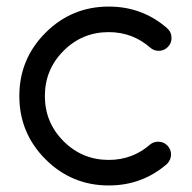

<svg xmlns="http://www.w3.org/2000/svg" viewBox="-20 -567 587 587"><path d="M463.9 -133.8Q480 -133.8 491.5 -122.3Q502.9 -110.8 502.9 -94.7Q502.9 -78.6 490.7 -65.9Q415 0 312.5 0Q199.2 0 119.1 -80.1Q39.1 -160.2 39.1 -273.4Q39.1 -386.7 119.1 -466.8Q199.2 -546.9 312.5 -546.9Q415 -546.9 490.7 -481Q504.4 -468.8 504.4 -450.7Q504.4 -434.6 492.9 -423.1Q481.4 -411.6 465.3 -411.6Q451.2 -411.6 440.4 -420.4Q385.7 -468.8 312.5 -468.8Q231.4 -468.8 174.3 -411.6Q117.2 -354.5 117.2 -273.4Q117.2 -192.4 174.3 -135.3Q231.4 -78.1 312.5 -78.1Q385.7 -78.1 439.9 -126Q450.2 -133.8 463.9 -133.8Z"/></svg>

Font: Comfortaa
Style: Regular
Weight: 400
Designer: Johan Aakerlund
Foundry: Johan Aakerlund
Version: Version 2.001; ttfautohint (v1.4.1)